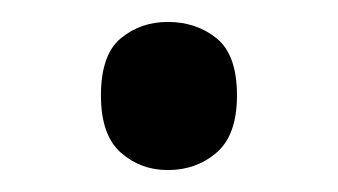

<svg xmlns="http://www.w3.org/2000/svg" viewBox="-20 -440 308 175"><path d="M72 -353Q72 -390 90 -405Q108 -420 133 -420Q159 -420 177.5 -405Q196 -390 196 -353Q196 -317 177.5 -301Q159 -285 133 -285Q108 -285 90 -301Q72 -317 72 -353Z"/></svg>

Font: Noto Sans Tagbanwa
Style: Regular
Weight: 400
Designer: Monotype Design Team
Foundry: Monotype Imaging Inc.
Version: Version 2.001; ttfautohint (v1.8.4.7-5d5b)